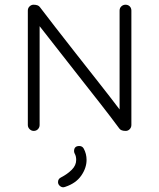

<svg xmlns="http://www.w3.org/2000/svg" viewBox="-20 -555 675 814"><path d="M486 -10Q452 -56 407.5 -113Q363 -170 316 -229.5Q269 -289 225.5 -345Q182 -401 148 -444V-25Q148 -15 141 -7.5Q134 0 123 0Q113 0 105.5 -7.5Q98 -15 98 -25V-510Q98 -521 105.5 -528Q113 -535 122 -535Q142 -535 149 -525Q174 -492 214 -440.5Q254 -389 301.5 -328.5Q349 -268 397.5 -206.5Q446 -145 487 -91V-510Q487 -521 494.5 -528Q502 -535 512 -535Q523 -535 530 -528Q537 -521 537 -510V-25Q537 -15 530 -7.5Q523 0 513 0Q493 0 486 -10ZM335 75Q347 97 347 123Q347 157 324.5 189.5Q302 222 257 237Q251 239 248 239Q240 239 233 232.5Q226 226 226 217Q226 203 239 197Q266 183 284.5 164.5Q303 146 303 123Q303 107 297 97Q294 91 294 86Q294 64 316 64Q329 64 335 75Z"/></svg>

Font: Hubballi
Style: Regular
Weight: 400
Designer: Erin McLaughlin
Version: Version 1.000; ttfautohint (v1.8.3)